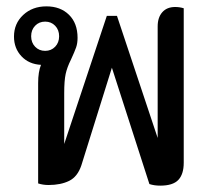

<svg xmlns="http://www.w3.org/2000/svg" viewBox="-20 -576 682 604"><path d="M558 -550V-64Q558 -28 541 -10Q524 8 484 8Q465 8 450 3L332 -363L236 -56Q224 -20 197.5 -7Q171 6 133 6Q115 6 100 1V-315Q100 -350 109 -372Q71 -374 47.5 -399Q24 -424 24 -461Q24 -502 53 -529Q82 -556 126 -556Q170 -556 197 -529.5Q224 -503 224 -457Q224 -440 219.5 -427Q215 -414 203 -388Q191 -364 186.5 -343Q182 -322 182 -283V-123L316 -526H348L476 -142V-493Q476 -521 490.5 -537.5Q505 -554 531 -554Q545 -554 558 -550ZM122 -416Q141 -416 153.5 -429Q166 -442 166 -462Q166 -482 153.5 -495Q141 -508 122 -508Q103 -508 90.5 -495Q78 -482 78 -462Q78 -442 90.5 -429Q103 -416 122 -416Z"/></svg>

Font: Thasadith
Style: Bold
Weight: 700
Designer: Cadson Demak Co.,Ltd.
Foundry: Cadson Demak Co.,Ltd.
Version: Version 1.000; ttfautohint (v1.6)